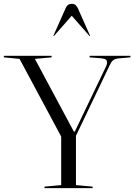

<svg xmlns="http://www.w3.org/2000/svg" viewBox="-46 -981 700 1001"><path d="M421 -682V-690H634V-682L578 -677Q565 -676 557 -673.5Q549 -671 543.5 -666.5Q538 -662 533.5 -655Q529 -648 524 -637L350 -273V-16L437 -8V0H186V-8L273 -16V-269L56 -674L-26 -682V-690H223V-682L136 -674L339 -295H344L508 -637Q511 -644 511.5 -648Q512 -652 512 -656Q512 -666 505.5 -670.5Q499 -675 482 -677ZM424 -794 421 -793 328 -899 235 -793 232 -794 297 -940Q306 -961 328 -961Q341 -961 347.5 -955Q354 -949 359 -940Z"/></svg>

Font: Libre Caslon Display
Style: Regular
Weight: 400
Designer: Pablo Impallari, Rodrigo Fuenzalida
Foundry: Pablo Impallari, Rodrigo Fuenzalida
Version: Version 1.002; ttfautohint (v1.5)